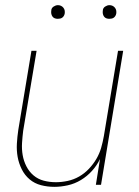

<svg xmlns="http://www.w3.org/2000/svg" viewBox="-20 -717 540 745"><path d="M191 8Q164 8 139 1.5Q114 -5 95 -21Q76 -37 64.5 -60Q53 -83 48.5 -108Q44 -133 45.5 -159.5Q47 -186 51 -213L102 -520H122L70 -210Q67 -186 65.5 -162Q64 -138 68 -115Q72 -92 82.5 -71.5Q93 -51 110 -36.5Q127 -22 149.5 -16Q172 -10 197 -10Q219 -10 242.5 -15Q266 -20 287 -32Q308 -44 325 -62Q342 -80 354 -100.5Q366 -121 372.5 -143.5Q379 -166 383 -189L438 -520H458L372 0H352L368 -100Q356 -75 337 -54Q318 -33 294 -18.5Q270 -4 243 2Q216 8 191 8ZM404 -644Q398 -644 392.5 -646Q387 -648 383.5 -653Q380 -658 379 -664Q378 -670 379 -676Q379 -681 381.5 -685Q384 -689 388 -691.5Q392 -694 396 -695.5Q400 -697 405 -697Q411 -697 416.5 -694.5Q422 -692 426 -687Q430 -682 431 -676Q432 -670 431 -664Q430 -659 427.5 -655Q425 -651 421.5 -648.5Q418 -646 413.5 -645Q409 -644 404 -644ZM204 -644Q198 -644 192.5 -646Q187 -648 183.5 -653Q180 -658 179 -664Q178 -670 179 -676Q179 -681 181.5 -685Q184 -689 188 -691.5Q192 -694 196 -695.5Q200 -697 205 -697Q211 -697 216.5 -694.5Q222 -692 226 -687Q230 -682 231 -676Q232 -670 231 -664Q230 -659 227.5 -655Q225 -651 221.5 -648.5Q218 -646 213.5 -645Q209 -644 204 -644Z"/></svg>

Font: Iosevka SS18 Thin
Style: Italic
Weight: 100
Italic angle: -9°
Monospace: yes
Designer: Belleve Invis
Foundry: Belleve Invis
Version: Version 25.1.1; ttfautohint (v1.8.4)